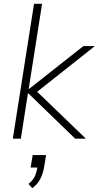

<svg xmlns="http://www.w3.org/2000/svg" viewBox="-20 -725 516 1004"><path d="M47 0 158 -705H200L130 -260H132L416 -484H476L149 -225L155 -264L429 0H373L128 -237H126L89 0ZM149 259 129 237Q156 214 164 193Q172 172 177 144L190 151H140L151 86H221L211 147Q205 183 190.5 211Q176 239 149 259Z"/></svg>

Font: Nunito Sans 12pt ExtraLight 12pt ExtraLight
Style: Italic
Weight: 250
Italic angle: -9°
Version: Version 3.101;gftools[0.9.27]